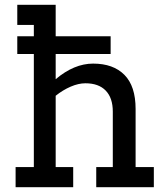

<svg xmlns="http://www.w3.org/2000/svg" viewBox="-20 -780 701 800"><path d="M621 -84V0H381V-84H450V-315Q450 -372 420.5 -402.5Q391 -433 336 -433Q307 -433 274.5 -419Q242 -405 212 -381V-84H285V0H45V-84H121V-555H52V-629H121V-676H52V-760H212V-629H441V-555H212V-450Q289 -515 368 -515Q452 -515 498.5 -468Q545 -421 545 -326V-84Z"/></svg>

Font: Arvo
Style: Regular
Weight: 400
Designer: Anton Koovit (Cyrillic Expansion: Cyreal)
Foundry: Anton Koovit, Yassin Baggar
Version: Version 3.000